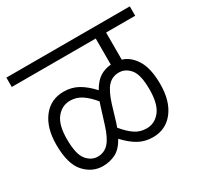

<svg xmlns="http://www.w3.org/2000/svg" viewBox="-122 -768 862 834"><g transform="rotate(-30 309.5 -350.5)"><path d="M0 -575V-622H619V-575H473V-439Q513 -427 539 -384.5Q565 -342 565 -263Q565 -179 526.5 -129Q488 -79 423 -79Q383 -79 351 -97Q319 -115 288 -149Q265 -108 236 -93.5Q207 -79 172 -79Q119 -79 80.5 -121.5Q42 -164 42 -261Q42 -345 80.5 -395Q119 -445 184 -445Q224 -445 256 -427Q288 -409 320 -374Q341 -411 366 -426.5Q391 -442 421 -444V-575ZM315 -213Q311 -202 308 -193Q335 -160 360.5 -143Q386 -126 418 -126Q459 -126 486 -160Q513 -194 513 -267Q513 -341 489.5 -369Q466 -397 434 -397Q400 -397 378.5 -373.5Q357 -350 340 -296ZM94 -259Q94 -183 117.5 -154.5Q141 -126 173 -126Q206 -126 228 -150Q250 -174 267 -229L292 -309Q296 -320 299 -330Q272 -363 246 -380Q220 -397 189 -397Q148 -397 121 -363.5Q94 -330 94 -259Z"/></g></svg>

Font: Noto Sans Devanagari UI Condensed Light
Style: Regular
Weight: 300
Width: 3
Designer: Jelle Bosma - Monotype Design Team
Foundry: Monotype Imaging Inc.
Version: Version 2.004; ttfautohint (v1.8.4.7-5d5b)